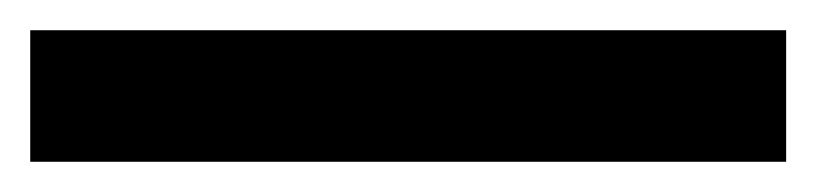

<svg xmlns="http://www.w3.org/2000/svg" viewBox="-20 57 540 127"><path d="M0 77H500V164H0Z"/></svg>

Font: Biryani
Style: Regular
Weight: 400
Designer: Dan Reynolds and Mathieu Réguer
Foundry: Dan Reynolds and Mathieu Réguer
Version: Version 1.004; ttfautohint (v1.1) -l 5 -r 5 -G 72 -x 0 -D la